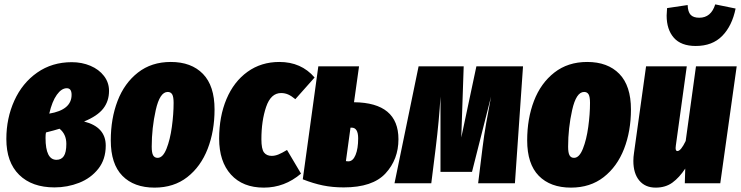

<svg xmlns="http://www.w3.org/2000/svg" viewBox="-20 -837 3385 877"><path d="M478 -422Q478 -375 451.5 -341Q425 -307 364 -282Q463 -257 463 -172Q463 -109 429 -66Q395 -23 341.5 -2Q288 19 229 19Q126 19 67.5 -38.5Q9 -96 9 -202Q9 -297 45.5 -377.5Q82 -458 150 -505.5Q218 -553 308 -553Q354 -553 393 -536.5Q432 -520 455 -490Q478 -460 478 -422ZM205 -318Q307 -335 307 -404Q307 -434 285 -434Q261 -434 239.5 -404Q218 -374 205 -318ZM190 -232Q188 -224 188 -207Q188 -107 238 -107Q260 -107 271.5 -124Q283 -141 283 -180Q283 -224 252 -249Q230 -242 190 -232Z M486 -196Q486 -295 517 -376Q548 -457 610 -505.5Q672 -554 760 -554Q854 -554 907 -499.5Q960 -445 960 -337Q960 -238 928.5 -157Q897 -76 835.5 -28Q774 20 686 20Q592 20 539 -34Q486 -88 486 -196ZM773 -367Q773 -395 766.5 -406Q760 -417 746 -417Q710 -417 691.5 -334.5Q673 -252 673 -167Q673 -139 679.5 -127.5Q686 -116 700 -116Q724 -116 740.5 -157.5Q757 -199 765 -257.5Q773 -316 773 -367Z M1417 -483 1329 -384Q1311 -399 1296 -405.5Q1281 -412 1264 -412Q1217 -412 1195.5 -348.5Q1174 -285 1174 -201Q1174 -156 1186 -140.5Q1198 -125 1221 -125Q1236 -125 1252 -131.5Q1268 -138 1291 -152L1355 -44Q1280 20 1185 20Q1089 20 1035 -39.5Q981 -99 981 -204Q981 -305 1014.5 -384.5Q1048 -464 1110.5 -509Q1173 -554 1256 -554Q1356 -554 1417 -483Z M1800 -201Q1800 -109 1741 -45Q1682 19 1550 19Q1499 19 1455 10Q1411 1 1363 -18L1434 -534H1620L1597 -370Q1800 -368 1800 -201ZM1616 -205Q1616 -254 1586 -254H1581L1560 -101Q1565 -100 1571 -100Q1592 -100 1604 -129Q1616 -158 1616 -205Z M2332 0H2164L2184 -162Q2191 -219 2200.5 -273Q2210 -327 2223 -396L2136 -52H1992V-396Q1986 -290 1970 -160L1950 0H1782L1892 -534H2098L2087 -209L2156 -534H2369Z M2388 -196Q2388 -295 2419 -376Q2450 -457 2512 -505.5Q2574 -554 2662 -554Q2756 -554 2809 -499.5Q2862 -445 2862 -337Q2862 -238 2830.5 -157Q2799 -76 2737.5 -28Q2676 20 2588 20Q2494 20 2441 -34Q2388 -88 2388 -196ZM2675 -367Q2675 -395 2668.5 -406Q2662 -417 2648 -417Q2612 -417 2593.5 -334.5Q2575 -252 2575 -167Q2575 -139 2581.5 -127.5Q2588 -116 2602 -116Q2626 -116 2642.5 -157.5Q2659 -199 2667 -257.5Q2675 -316 2675 -367Z M2873 -102Q2873 -120 2876 -139L2931 -534H3117L3067 -172L3066 -161Q3066 -147 3074 -147Q3090 -147 3112 -193L3159 -534H3345L3270 0H3108L3110 -67Q3083 -26 3051.5 -3Q3020 20 2975 20Q2927 20 2900 -12.5Q2873 -45 2873 -102ZM3025 -766Q3025 -776 3027 -800L3121 -814Q3122 -783 3134.5 -769.5Q3147 -756 3174 -756Q3228 -756 3247 -817L3340 -798Q3324 -719 3279 -673Q3234 -627 3158 -627Q3091 -627 3058 -664.5Q3025 -702 3025 -766Z"/></svg>

Font: Fira Sans Extra Condensed Black
Style: Italic
Weight: 900
Width: 3
Italic angle: -8°
Designer: Carrois Corporate & Edenspiekermann AG
Foundry: Carrois Corporate GbR & Edenspiekermann AG
Version: Version 4.203